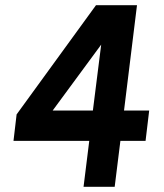

<svg xmlns="http://www.w3.org/2000/svg" viewBox="-20 -720 631 740"><path d="M541 -177H444L422 0H302L324 -177H32L44 -279L350 -700H508L458 -294H555ZM338 -294 370 -548 183 -294Z"/></svg>

Font: Kulim Park
Style: Bold Italic
Weight: 700
Italic angle: -8°
Designer: Noponies / Dale Sattler
Foundry: Noponies
Version: Version 1.000; ttfautohint (v1.8.3)